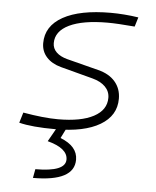

<svg xmlns="http://www.w3.org/2000/svg" viewBox="-54 -573 694 854"><g transform="rotate(5 293.0 -146.0)"><path d="M205.6 9.8Q100.1 9.8 43 -4.9L57.1 -51.3Q149.4 -35.2 213.4 -35.2Q315.9 -35.2 372.1 -65.2Q428.2 -95.2 428.2 -149.4Q428.2 -178.2 407.7 -199Q387.2 -219.7 350.1 -229.5L206.1 -267.6Q164.6 -278.8 141.4 -304.7Q118.2 -330.6 118.2 -366.7Q118.2 -443.4 193.6 -485.4Q269 -527.3 406.7 -527.3Q434.1 -527.3 466.3 -524.9Q498.5 -522.5 529.8 -517.6L517.1 -475.6Q439 -482.4 396 -482.4Q285.6 -482.4 225.3 -453.4Q165 -424.3 165 -371.1Q165 -347.2 182.4 -330.3Q199.7 -313.5 231 -305.2L372.1 -269Q421.4 -256.8 448.2 -225.6Q475.1 -194.3 475.1 -149.4Q475.1 -73.7 404.5 -32Q334 9.8 205.6 9.8ZM125 234.4 132.3 194.8Q266.6 194.8 266.6 140.1Q266.6 89.8 176.3 65.9L227.1 -23.9L258.3 -5.9L231.9 46.9Q309.1 77.1 309.1 137.2Q309.1 234.4 125 234.4Z"/></g></svg>

Font: Cascadia Code NF ExtraLight
Style: Italic
Weight: 200
Italic angle: -10°
Monospace: yes
Designer: Aaron Bell
Foundry: Saja Typeworks
Version: Version 2404.023; ttfautohint (v1.8.4)